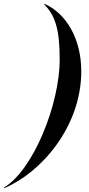

<svg xmlns="http://www.w3.org/2000/svg" viewBox="-83 -820 470 1010"><path d="M149.5 -797C209 -737 231 -662 231 -507.5C231 -270.5 91 77 -63 167L-61.5 170C131.5 90 344.5 -152 344.5 -445C344.5 -618 264 -750 151 -800Z"/></svg>

Font: Bodoni* 48pt Medium
Style: Italic
Weight: 500
Italic angle: -13°
Version: Version 2.3